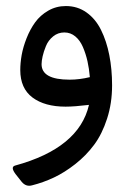

<svg xmlns="http://www.w3.org/2000/svg" viewBox="-20 -346 434 629"><path d="M271.5 -2.4Q223.6 3.4 194.8 3.4Q126.5 3.4 86.4 -26.6Q46.4 -56.6 46.4 -116.7Q46.4 -139.6 51 -165.8Q55.7 -191.9 67.1 -220.9Q78.6 -250 95.2 -272.9Q111.8 -295.9 137.9 -311Q164.1 -326.2 195.8 -326.2Q233.9 -326.2 263.4 -305.2Q293 -284.2 311 -247.8Q329.1 -211.4 338.1 -165.3Q347.2 -119.1 347.2 -66.4Q347.2 -7.8 330.8 42.7Q314.5 93.3 288.3 128.4Q262.2 163.6 226.8 191.4Q191.4 219.2 156.5 235.6Q121.6 252 85 261.2Q65.4 266.6 51.3 250L31.2 224.6Q13.2 200.7 29.8 196.3Q238.8 139.2 271.5 -2.4ZM116.2 -135.7Q116.2 -85 208 -85Q240.2 -85 274.4 -93.3Q272 -121.1 266.6 -145.3Q261.2 -169.4 251.7 -191.7Q242.2 -213.9 226.6 -226.8Q210.9 -239.7 190.9 -239.7Q169.9 -239.7 154.1 -226.8Q138.2 -213.9 130.6 -195.3Q123 -176.8 119.6 -161.4Q116.2 -146 116.2 -135.7Z"/></svg>

Font: Sahel FD
Style: FD
Weight: 400
Foundry: Saber Rastikerdar (saber.rastikerdar@gmail.com)
Version: Version 3.3.1